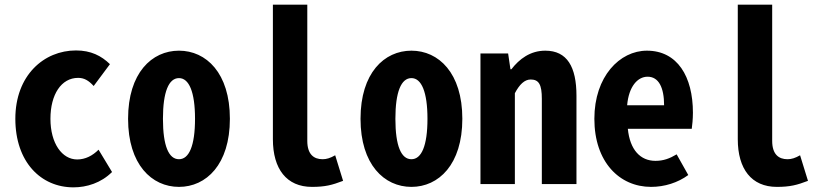

<svg xmlns="http://www.w3.org/2000/svg" viewBox="-20 -792 3540 826"><path d="M296 14C353 14 415 -5 462 -52L404 -148C378 -122 347 -106 312 -106C247 -106 197 -175 197 -281C197 -386 244 -457 316 -457C342 -457 361 -446 383 -422L453 -516C416 -552 371 -575 307 -575C169 -575 46 -468 46 -281C46 -95 156 14 296 14Z M750 12C867 12 969 -84 969 -281C969 -478 867 -574 750 -574C633 -574 531 -478 531 -281C531 -84 633 12 750 12ZM750 -107C706 -107 681 -164 681 -281C681 -397 706 -456 750 -456C793 -456 819 -397 819 -281C819 -164 793 -107 750 -107Z M1322 12C1379 12 1409 4 1456 -14L1422 -124C1401 -112 1385 -107 1368 -107C1330 -107 1302 -128 1302 -186V-772H1154V-193C1154 -65 1213 12 1322 12Z M1750 12C1867 12 1969 -84 1969 -281C1969 -478 1867 -574 1750 -574C1633 -574 1531 -478 1531 -281C1531 -84 1633 12 1750 12ZM1750 -107C1706 -107 1681 -164 1681 -281C1681 -397 1706 -456 1750 -456C1793 -456 1819 -397 1819 -281C1819 -164 1793 -107 1750 -107Z M2047 0H2195V-391C2215 -429 2237 -450 2263 -450C2299 -450 2311 -427 2311 -367V0H2460V-380C2460 -504 2420 -574 2326 -574C2261 -574 2214 -538 2180 -494H2176L2166 -562H2047Z M2781 12C2839 12 2896 -6 2941 -39L2891 -128C2861 -110 2834 -100 2800 -100C2735 -100 2690 -147 2681 -238H2956C2958 -252 2961 -280 2961 -307C2961 -463 2894 -574 2763 -574C2646 -574 2537 -463 2537 -281C2537 -95 2645 12 2781 12ZM2678 -339C2685 -420 2723 -462 2766 -462C2814 -462 2837 -415 2837 -339Z M3322 12C3379 12 3409 4 3456 -14L3422 -124C3401 -112 3385 -107 3368 -107C3330 -107 3302 -128 3302 -186V-772H3154V-193C3154 -65 3213 12 3322 12Z"/></svg>

Font: Noto Sans Mono CJK HK
Style: Bold
Weight: 700
Designer: Ryoko NISHIZUKA 西塚涼子 (kana, bopomofo & ideographs); Paul D. Hunt (Latin, Greek & Cyrillic); Sandoll Communications 산돌커뮤니
Foundry: Adobe
Version: Version 2.004;hotconv 1.0.118;makeotfexe 2.5.65603